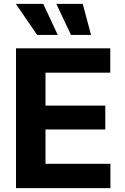

<svg xmlns="http://www.w3.org/2000/svg" viewBox="-20 -979 652 999"><path d="M63.3 0V-727.5H553.7V-600.8H216.8V-429.7H527.9V-305.3H216.8V-126.8H554.5V0ZM173.2 -797.3 62.5 -958.8H205.1L280.5 -797.3ZM349.4 -797.3 273 -958.8H410.5L453.7 -797.3Z"/></svg>

Font: GitLab Sans
Style: Regular
Weight: 400
Designer: Rasmus Andersson
Foundry: Modifications by GitLab B.V., manufactured by rsms
Version: Version 4.000;git-c8fb6b7